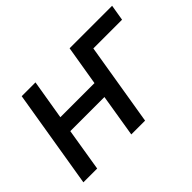

<svg xmlns="http://www.w3.org/2000/svg" viewBox="-102 -737 955 955"><g transform="rotate(-45 375.0 -260.0)"><path d="M27 0 113 -520H210L175 -310H415L450 -520H749L735 -436H533L461 0H364L401 -226H161L124 0Z"/></g></svg>

Font: Iosevka Custom Medium
Style: Italic
Weight: 500
Italic angle: -9°
Designer: Belleve Invis
Foundry: Belleve Invis
Version: Version 27.0.1